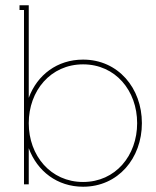

<svg xmlns="http://www.w3.org/2000/svg" viewBox="-20 -699 593 728"><path d="M89 -232C89 -355 172 -455 295 -455C418 -455 500 -355 500 -232C500 -109 418 -9 295 -9C172 -9 89 -109 89 -232ZM71 -661V0H89V-137C121 -50 197 9 295 9C428 9 518 -99 518 -232C518 -365 428 -473 295 -473C197 -473 121 -415 89 -328V-679H54V-661Z"/></svg>

Font: Rawengulk
Style: Light
Weight: 300
Version: Version 0.9